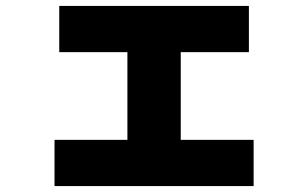

<svg xmlns="http://www.w3.org/2000/svg" viewBox="-20 -604 1040 648"><path d="M164 24V-132H410V-428H180V-584H820V-428H590V-132H836V24Z"/></svg>

Font: M PLUS 1 Thin Black
Style: Regular
Weight: 900
Version: Version 1.001